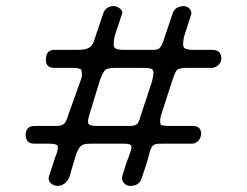

<svg xmlns="http://www.w3.org/2000/svg" viewBox="-20 -606 808 628"><path d="M141 -32C140 -29 139 -26 139 -23C139 -12 149 2 170 2C182 2 198 -7 206 -24L229 -101C240 -130 247 -136 275 -136H384C408 -136 410 -131 410 -125C410 -119 407 -109 402 -96C393 -75 385 -45 381 -34C380 -30 379 -27 379 -23C379 -11 390 2 406 2C425 2 438 -6 443 -22C452 -49 463 -80 467 -99C476 -134 481 -136 509 -136H608C625 -136 638 -153 638 -168C638 -185 629 -194 610 -194H534C516 -194 506 -196 505 -200C504 -204 504 -207 504 -210C504 -215 504 -220 506 -226C507 -228 507 -229 507 -230L544 -344C549 -360 554 -371 558 -376C561 -381 572 -384 589 -384H672C689 -384 704 -399 704 -414C704 -433 694 -443 674 -443H610C578 -443 579 -454 579 -463C579 -469 580 -477 582 -486L605 -558C606 -560 606 -562 606 -563C606 -573 596 -586 581 -586C562 -586 549 -577 544 -560L518 -483C506 -443 498 -443 478 -443H386C351 -443 352 -452 352 -463C352 -470 353 -478 355 -488L379 -560C380 -562 380 -564 380 -566C380 -576 363 -586 352 -586C334 -586 322 -577 317 -560L291 -483C283 -454 274 -443 234 -443H158C139 -443 130 -432 130 -410C130 -393 139 -384 158 -384H216C234 -384 244 -382 246 -377C247 -372 248 -368 248 -365C248 -358 247 -350 243 -341L203 -229C195 -204 191 -194 163 -194H93C74 -194 64 -184 64 -165C64 -146 74 -136 93 -136H142C173 -136 169 -126 169 -122C169 -116 167 -107 162 -96ZM307 -344C312 -358 317 -368 322 -375C326 -381 338 -384 358 -384H445C465 -384 476 -382 478 -379C481 -376 482 -372 482 -368C482 -361 480 -352 477 -339L440 -227C432 -198 429 -194 398 -194H299C266 -194 268 -203 268 -210C268 -215 270 -222 272 -230Z"/></svg>

Font: Dongle Light
Style: Regular
Weight: 300
Designer: Yanghee Ryu
Foundry: Yanghee Ryu
Version: Version 2.000